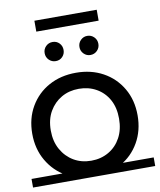

<svg xmlns="http://www.w3.org/2000/svg" viewBox="-94 -908 822 989"><g transform="rotate(-10 317.5 -413.5)"><path d="M318 9Q238 9 176 -26Q114 -61 78 -123Q42 -185 42 -264Q42 -344 78 -405.5Q114 -467 176 -501Q238 -535 318 -535Q397 -535 459 -501Q521 -467 557 -405.5Q593 -344 593 -264Q593 -185 557.5 -123Q522 -61 459.5 -26Q397 9 318 9ZM-2 9V-36H637V9ZM318 -75Q369 -75 409.5 -98.5Q450 -122 473 -164.5Q496 -207 496 -264Q496 -322 473 -363.5Q450 -405 409.5 -428Q369 -451 318 -451Q267 -451 227 -428Q187 -405 163 -363.5Q139 -322 139 -264Q139 -207 163 -164.5Q187 -122 227 -98.5Q267 -75 318 -75ZM408 -612Q388 -612 373.5 -626.5Q359 -641 359 -662Q359 -683 373.5 -697.5Q388 -712 408 -712Q429 -712 443.5 -697.5Q458 -683 458 -662Q458 -641 443.5 -626.5Q429 -612 408 -612ZM227 -612Q206 -612 191.5 -626.5Q177 -641 177 -662Q177 -683 191.5 -697.5Q206 -712 227 -712Q248 -712 262 -697.5Q276 -683 276 -662Q276 -641 262 -626.5Q248 -612 227 -612ZM154 -779V-836H480V-779Z"/></g></svg>

Font: Montserrat Underline Thin Medium
Style: Regular
Weight: 500
Version: Version 9.000